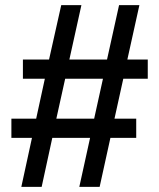

<svg xmlns="http://www.w3.org/2000/svg" viewBox="-20 -718 622 750"><path d="M63.3 12 104.9 -179.5H24.5V-254.5H121.3L155.2 -410.5H69.5V-485.5H171.6L219.2 -698H298L251 -485.5H398.1L445.1 -698H524.5L477.5 -485.5H557.2V-410.5H461.6L427.2 -254.5H512.1V-179.5H411.3L369.2 12H289.8L331.9 -179.5H184.3L142.7 12ZM200.1 -254.5H347.8L382.2 -410.5H234.6Z"/></svg>

Font: Archivo SemiBold
Style: Regular
Weight: 600
Designer: Hector Gatti
Foundry: Omnibus-Type
Version: Version 2.001